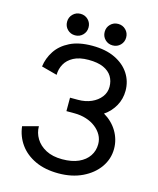

<svg xmlns="http://www.w3.org/2000/svg" viewBox="-130 -980 890 1079"><g transform="rotate(15 315.0 -440.0)"><path d="M314 -418H267.6V-339.8H314Q350.6 -339.8 382.3 -329.8Q414.1 -319.8 437.7 -301.5Q461.4 -283.2 474.9 -259Q488.3 -234.9 488.3 -206.1Q488.3 -168 468 -137.7Q447.8 -107.4 408.9 -89.8Q370.1 -72.3 314 -72.3Q257.8 -72.3 219 -92.8Q180.2 -113.3 160.2 -146.5Q140.1 -179.7 140.1 -217.8L48.8 -193.4Q55.7 -135.3 88.6 -89.4Q121.6 -43.5 178.7 -16.8Q235.8 9.8 314 9.8Q392.1 9.8 452.4 -19Q512.7 -47.9 546.9 -96.4Q581.1 -145 581.1 -204.1Q581.1 -231.9 573.7 -257.6Q566.4 -283.2 552.7 -305.9Q539.1 -328.6 519.5 -347.7Q500 -366.7 475.1 -381.3Q495.1 -394.5 510.5 -411.6Q525.9 -428.7 536.9 -448.5Q547.9 -468.3 553.5 -490.5Q559.1 -512.7 559.1 -536.1Q559.1 -590.8 530.3 -635.3Q501.5 -679.7 446.8 -706.1Q392.1 -732.4 314 -732.4Q235.8 -732.4 184.1 -706.5Q132.3 -680.7 104.5 -638.4Q76.7 -596.2 70.3 -546.9L161.6 -522.5Q161.6 -556.2 177.5 -585.2Q193.4 -614.3 227.1 -632.3Q260.7 -650.4 314 -650.4Q367.7 -650.4 401.1 -635.3Q434.6 -620.1 450.4 -594Q466.3 -567.9 466.3 -534.2Q466.3 -501 446 -474.6Q425.8 -448.2 391.4 -433.1Q356.9 -418 314 -418ZM359.9 -826.2Q359.9 -799.8 377.9 -781.7Q396 -763.7 422.4 -763.7Q448.7 -763.7 466.8 -781.7Q484.9 -799.8 484.9 -826.2Q484.9 -852.5 466.8 -870.6Q448.7 -888.7 422.4 -888.7Q396 -888.7 377.9 -870.6Q359.9 -852.5 359.9 -826.2ZM141.1 -826.2Q141.1 -799.8 159.2 -781.7Q177.2 -763.7 203.6 -763.7Q230 -763.7 248 -781.7Q266.1 -799.8 266.1 -826.2Q266.1 -852.5 248 -870.6Q230 -888.7 203.6 -888.7Q177.2 -888.7 159.2 -870.6Q141.1 -852.5 141.1 -826.2Z"/></g></svg>

Font: Giphurs SC
Style: Regular
Weight: 400
Version: Version 0.920